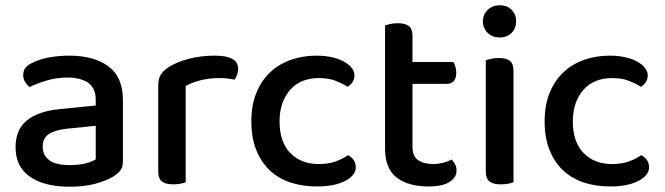

<svg xmlns="http://www.w3.org/2000/svg" viewBox="-20 -693 2522 728"><path d="M245 -67Q280 -67 306 -74Q332 -81 343 -89V-216L234 -205Q188 -200 165 -184.5Q142 -169 142 -137Q142 -104 167 -85.5Q192 -67 245 -67ZM243 -482Q336 -482 391 -441.5Q446 -401 446 -314V-81Q446 -58 435.5 -45.5Q425 -33 407 -22Q381 -7 340 4Q299 15 245 15Q148 15 93.5 -23Q39 -61 39 -135Q39 -201 81.5 -236Q124 -271 204 -279L343 -293V-315Q343 -359 314.5 -379Q286 -399 235 -399Q195 -399 158 -388Q121 -377 92 -363Q82 -371 75 -382.5Q68 -394 68 -408Q68 -425 76.5 -436Q85 -447 103 -455Q131 -469 167 -475.5Q203 -482 243 -482Z M684 -2Q677 1 664.5 3.5Q652 6 637 6Q608 6 594 -5Q580 -16 580 -42V-370Q580 -395 590 -410.5Q600 -426 622 -440Q651 -458 696 -470Q741 -482 795 -482Q883 -482 883 -432Q883 -420 879 -409.5Q875 -399 870 -391Q860 -393 845 -395Q830 -397 813 -397Q773 -397 740 -388.5Q707 -380 684 -367Z M1188 -397Q1156 -397 1129 -386.5Q1102 -376 1082.5 -355Q1063 -334 1051.5 -303.5Q1040 -273 1040 -233Q1040 -154 1081 -112.5Q1122 -71 1188 -71Q1226 -71 1253 -81Q1280 -91 1300 -105Q1313 -97 1321 -86Q1329 -75 1329 -59Q1329 -28 1288.5 -7Q1248 14 1182 14Q1127 14 1081.5 -1Q1036 -16 1003 -47Q970 -78 951.5 -124.5Q933 -171 933 -233Q933 -295 952.5 -342Q972 -389 1005.5 -420Q1039 -451 1084 -466.5Q1129 -482 1179 -482Q1212 -482 1238.5 -476Q1265 -470 1284 -459.5Q1303 -449 1313.5 -435.5Q1324 -422 1324 -407Q1324 -393 1316.5 -381.5Q1309 -370 1298 -364Q1277 -377 1251.5 -387Q1226 -397 1188 -397Z M1544 -137Q1544 -101 1565 -86Q1586 -71 1624 -71Q1641 -71 1660 -76Q1679 -81 1693 -88Q1700 -80 1705.5 -70Q1711 -60 1711 -46Q1711 -20 1684.5 -3Q1658 14 1604 14Q1529 14 1484.5 -19.5Q1440 -53 1440 -130V-597Q1447 -599 1460 -602Q1473 -605 1488 -605Q1517 -605 1530.5 -594Q1544 -583 1544 -557V-458H1699Q1703 -452 1706.5 -441Q1710 -430 1710 -418Q1710 -375 1673 -375H1544V-137Z M1927 -2Q1920 1 1907.5 3.5Q1895 6 1879 6Q1850 6 1836 -5Q1822 -16 1822 -42V-465Q1830 -467 1842.5 -470Q1855 -473 1871 -473Q1900 -473 1913.5 -462Q1927 -451 1927 -424ZM1811 -612Q1811 -638 1829 -655.5Q1847 -673 1875 -673Q1903 -673 1920 -655.5Q1937 -638 1937 -612Q1937 -586 1920 -568.5Q1903 -551 1875 -551Q1847 -551 1829 -568.5Q1811 -586 1811 -612Z M2300 -397Q2268 -397 2241 -386.5Q2214 -376 2194.5 -355Q2175 -334 2163.5 -303.5Q2152 -273 2152 -233Q2152 -154 2193 -112.5Q2234 -71 2300 -71Q2338 -71 2365 -81Q2392 -91 2412 -105Q2425 -97 2433 -86Q2441 -75 2441 -59Q2441 -28 2400.5 -7Q2360 14 2294 14Q2239 14 2193.5 -1Q2148 -16 2115 -47Q2082 -78 2063.5 -124.5Q2045 -171 2045 -233Q2045 -295 2064.5 -342Q2084 -389 2117.5 -420Q2151 -451 2196 -466.5Q2241 -482 2291 -482Q2324 -482 2350.5 -476Q2377 -470 2396 -459.5Q2415 -449 2425.5 -435.5Q2436 -422 2436 -407Q2436 -393 2428.5 -381.5Q2421 -370 2410 -364Q2389 -377 2363.5 -387Q2338 -397 2300 -397Z"/></svg>

Font: Baloo Thambi 2 Medium
Style: Regular
Weight: 500
Designer: Aadarsh Rajan and Ek Type
Foundry: Ek Type
Version: Version 1.640;hotconv 1.0.111;makeotfexe 2.5.65597; ttfautoh